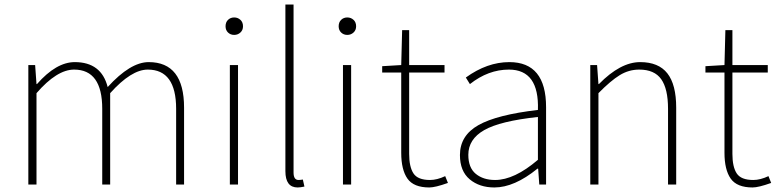

<svg xmlns="http://www.w3.org/2000/svg" viewBox="-20 -814 3433 847"><path d="M105 0V-527H135L141 -443H143Q228 -540 310 -540Q427 -540 455 -430Q555 -540 636 -540Q792 -540 792 -339V0H757V-334Q757 -507 632 -507Q559 -507 466 -403V0H431V-334Q431 -507 307 -507Q231 -507 141 -403V0Z M994 0V-527H1030V0ZM975 -698Q975 -716 986 -726.5Q997 -737 1013 -737Q1029 -737 1040.5 -726.5Q1052 -716 1052 -698Q1052 -681 1040.5 -670.5Q1029 -660 1013 -660Q997 -660 986 -670.5Q975 -681 975 -698Z M1293 13Q1239 13 1239 -59V-794H1275V-53Q1275 -20 1297 -20Q1305 -20 1316 -22L1323 9Q1305 13 1293 13Z M1493 0V-527H1529V0ZM1474 -698Q1474 -716 1485 -726.5Q1496 -737 1512 -737Q1528 -737 1539.5 -726.5Q1551 -716 1551 -698Q1551 -681 1539.5 -670.5Q1528 -660 1512 -660Q1496 -660 1485 -670.5Q1474 -681 1474 -698Z M1874 13Q1805 13 1777.5 -26Q1750 -65 1750 -140V-494H1666V-522L1750 -527L1754 -681H1785V-527H1941V-494H1785V-135Q1785 -78 1804 -49Q1823 -20 1877 -20Q1908 -20 1944 -37L1956 -7Q1900 13 1874 13Z M2161 13Q2095 13 2052 -23Q2009 -59 2009 -130Q2009 -216 2090.5 -262Q2172 -308 2353 -329Q2359 -507 2225 -507Q2134 -507 2053 -443L2035 -472Q2129 -540 2227 -540Q2389 -540 2389 -341V0H2359L2354 -70H2351Q2249 13 2161 13ZM2164 -20Q2249 -20 2353 -109V-298Q2186 -280 2116 -240Q2046 -200 2046 -131Q2046 -74 2079 -47Q2112 -20 2164 -20Z M2584 0V-527H2614L2620 -443H2622Q2717 -540 2804 -540Q2885 -540 2924 -490.5Q2963 -441 2963 -339V0H2927V-334Q2927 -422 2897 -464.5Q2867 -507 2800 -507Q2754 -507 2714 -482.5Q2674 -458 2620 -403V0Z M3300 13Q3231 13 3203.5 -26Q3176 -65 3176 -140V-494H3092V-522L3176 -527L3180 -681H3211V-527H3367V-494H3211V-135Q3211 -78 3230 -49Q3249 -20 3303 -20Q3334 -20 3370 -37L3382 -7Q3326 13 3300 13Z"/></svg>

Font: Noto Sans Korean Thin
Style: Regular
Weight: 250
Designer: Ryoko NISHIZUKA  (kana & ideographs); Paul D. Hunt (Latin, Greek & Cyrillic); Wenlong ZHANG  (bopomofo); Sandoll Communi
Foundry: Adobe Systems Incorporated
Version: Version 1.0001;PS 1;hotconv 1.0.78;makeotf.lib2.5.61930